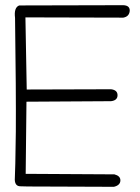

<svg xmlns="http://www.w3.org/2000/svg" viewBox="-20 -742 540 740"><path d="M455 -722Q481 -721 480 -700Q478 -678 455 -674L78 -675L83 -397L408 -398Q433 -395 433 -375Q433 -355 408 -352L82 -350L79 -72L421 -70Q444 -64 444 -47Q444 -28 419 -22Q248 -23 158 -23Q68 -23 59 -24Q38 -24 37 -49Q38 -65 39 -112Q40 -159 41 -235Q42 -389 38 -673Q33 -713 54 -721Z"/></svg>

Font: Yomogi
Style: Regular
Weight: 400
Designer: satsuyako
Foundry: satsuyako
Version: Version 3.100